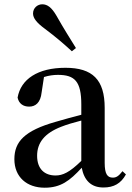

<svg xmlns="http://www.w3.org/2000/svg" viewBox="-20 -859 613 895"><path d="M334 -635C307 -679 278 -724 243 -786C221 -824 201 -839 177 -839C156 -839 134 -823 134 -796C134 -774 152 -752 189 -725C241 -686 278 -654 315 -620ZM462 15C511 15 544 -4 567 -46L551 -61C533 -38 522 -31 506 -31C481 -31 468 -47 468 -100V-356C468 -488 411 -543 285 -543C156 -543 77 -490 62 -404C68 -376 88 -362 116 -362C145 -362 169 -380 174 -428L185 -500C208 -507 229 -510 250 -510C328 -510 359 -480 359 -372V-324C318 -313 275 -302 239 -291C95 -250 47 -199 47 -117C47 -33 106 16 188 16C263 16 305 -16 361 -77C372 -19 404 15 462 15ZM359 -109C304 -55 272 -41 239 -41C188 -41 153 -71 153 -133C153 -194 188 -238 265 -268C290 -278 324 -288 359 -297Z"/></svg>

Font: Noto Serif CJK JP SemiBold
Style: Regular
Weight: 600
Designer: Ryoko NISHIZUKA 西塚涼子 (kana & ideographs); Frank Grießhammer (Latin, Greek & Cyrillic); Wenlong ZHANG 张文龙 (bopomofo); San
Foundry: Adobe
Version: Version 2.001;hotconv 1.1.0;makeotfexe 2.6.0